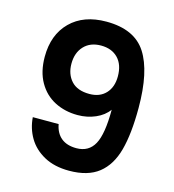

<svg xmlns="http://www.w3.org/2000/svg" viewBox="-110 -839 847 933"><g transform="rotate(15 313.0 -372.5)"><path d="M215 -205Q223 -161 251.5 -137.5Q280 -114 328 -114Q390 -114 418 -165.5Q446 -217 446 -339Q423 -307 381.5 -289Q340 -271 292 -271Q228 -271 176.5 -297.5Q125 -324 95 -376.5Q65 -429 65 -504Q65 -615 131 -680.5Q197 -746 311 -746Q453 -746 511.5 -655Q570 -564 570 -381Q570 -251 547.5 -168Q525 -85 470.5 -42Q416 1 322 1Q248 1 196 -27.5Q144 -56 116.5 -102.5Q89 -149 85 -205ZM321 -385Q373 -385 403 -417Q433 -449 433 -503Q433 -562 401.5 -594.5Q370 -627 316 -627Q262 -627 230.5 -593.5Q199 -560 199 -505Q199 -452 229.5 -418.5Q260 -385 321 -385Z"/></g></svg>

Font: Fz Poppins SemBd
Style: Regular
Weight: 600
Designer: Ninad Kale (Devanagari), Jonny Pinhorn (Latin)
Foundry: Indian Type Foundry
Version: Vit hóa bi Vntype.Com & FontZin.Com